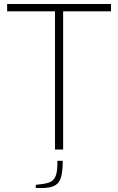

<svg xmlns="http://www.w3.org/2000/svg" viewBox="-20 -753 595 967"><path d="M257 0V-696H16V-733H539V-696H298V0ZM160 194V178L192 174Q217 171 234.5 163Q252 155 261 131.5Q270 108 269 57H296Q296 107 288 137.5Q280 168 257 181Q234 194 190 194Z"/></svg>

Font: Exo Thin ExtraLight
Style: Regular
Weight: 250
Version: Version 2.000